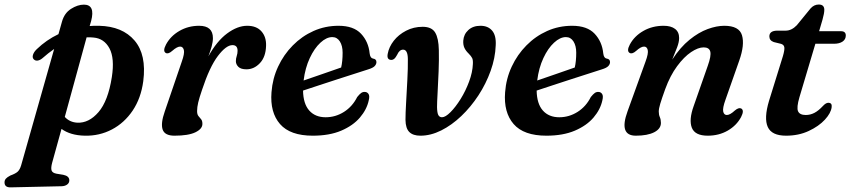

<svg xmlns="http://www.w3.org/2000/svg" viewBox="-87 -588 3760 849"><path d="M100.5 -330.5Q90.5 -322 79.8 -320.2Q69 -318.5 62 -326Q55 -333.5 59 -346Q63 -358.5 75.5 -370.5Q118 -411.5 171.5 -437L187 -492Q197.5 -530 227 -548.8Q256.5 -567.5 284 -567.5Q335 -567.5 316 -495L309.5 -473Q330.5 -474.5 351.5 -474Q454.5 -471.5 508 -408.8Q561.5 -346 546.5 -229Q536.5 -154 499.8 -99.2Q463 -44.5 407.8 -15.5Q352.5 13.5 287.5 12Q224 10.5 185 -18L143.5 132Q137.5 154.5 141 165.5Q144.5 176.5 162.5 180L193 185Q219.5 190.5 219.5 209.5Q219.5 221 210 228Q200.5 235 185.5 235.5L-40 240.5Q-67 241 -67 218.5Q-67 209 -61.2 202.2Q-55.5 195.5 -41 188Q-17.5 179.5 -8.2 170.5Q1 161.5 6.5 143L152.5 -371.5Q126.5 -353.5 100.5 -330.5ZM254.5 -45.5Q306 -43 348.5 -92.2Q391 -141.5 407.5 -247Q420.5 -330.5 397 -374.2Q373.5 -418 326.5 -422Q311.5 -423.5 296 -423L199.5 -71Q221 -47.5 254.5 -45.5Z M646.5 -353.5Q631.5 -361.5 647 -391Q667 -428.5 706.2 -451.2Q745.5 -474 793.5 -474Q854.5 -474 854.5 -419.5Q854.5 -403 848.8 -382.2Q843 -361.5 834.5 -339Q871.5 -406 917.2 -440Q963 -474 1006 -474Q1047.5 -474 1069.2 -449.2Q1091 -424.5 1089.5 -385Q1088 -336 1062.2 -308.8Q1036.5 -281.5 1003 -281.5Q978 -281.5 967 -292.5Q956 -303.5 956 -317.5Q956 -329.5 959.8 -340.5Q963.5 -351.5 963.5 -363.5Q963.5 -388.5 941 -388.5Q913 -388.5 876.5 -340.5Q840 -292.5 806.5 -191Q794.5 -156 789.5 -135Q784.5 -114 784.5 -97Q784.5 -82 790.5 -74.8Q796.5 -67.5 802.2 -60.8Q808 -54 808 -40Q808 -18 777 -3Q746 12 684.5 12Q641.5 12 632.2 -15.2Q623 -42.5 641.5 -95L716.5 -314.5Q730 -352 726 -367Q722 -382 709.5 -382Q696 -382 674.5 -363Q657.5 -348 646.5 -353.5Z M1543.5 -144Q1535 -104 1504.5 -68.2Q1474 -32.5 1421.8 -10.2Q1369.5 12 1296 12Q1196 12 1151.2 -39.5Q1106.5 -91 1113.5 -180Q1118 -240.5 1142.8 -293.5Q1167.5 -346.5 1207.8 -387.2Q1248 -428 1299.5 -451Q1351 -474 1410 -474Q1476.5 -474 1509.5 -438.8Q1542.5 -403.5 1547.5 -352Q1550 -331 1562.5 -329Q1577.5 -327 1577.5 -313.5Q1577.5 -304 1569.8 -295.8Q1562 -287.5 1540.5 -281Q1518.5 -274 1483 -262.5Q1447.5 -251 1406.2 -237.8Q1365 -224.5 1324.8 -211.2Q1284.5 -198 1253 -187.5Q1254 -129 1280.5 -99.2Q1307 -69.5 1353 -69.5Q1396.5 -69.5 1434 -93.2Q1471.5 -117 1492.5 -159Q1503 -172 1510.2 -177Q1517.5 -182 1526 -181.5Q1536.5 -181.5 1542.5 -172.5Q1548.5 -163.5 1543.5 -144ZM1382.5 -424Q1356.5 -424 1329.8 -399.2Q1303 -374.5 1282.8 -331.2Q1262.5 -288 1255.5 -232Q1294.5 -245.5 1341 -261.5Q1387.5 -277.5 1421.5 -289.5Q1428 -316.5 1428 -355Q1428 -385.5 1415.8 -404.8Q1403.5 -424 1382.5 -424Z M1706 -58Q1706 -87 1708.8 -134.8Q1711.5 -182.5 1714.2 -234.2Q1717 -286 1716.5 -327Q1716 -368.5 1695.5 -368.5Q1679 -368.5 1669 -345.5Q1662 -332.5 1656.2 -327.8Q1650.5 -323 1643.5 -323Q1622 -323.5 1627.5 -350.5Q1633 -380.5 1654.2 -407.8Q1675.5 -435 1708.8 -452.2Q1742 -469.5 1782 -469.5Q1822 -469.5 1837.2 -444.2Q1852.5 -419 1853.5 -366.5Q1854.5 -323.5 1852.5 -272.5Q1850.5 -221.5 1848 -178Q1845.5 -134.5 1845.5 -114.5Q1846 -89 1851.2 -79.2Q1856.5 -69.5 1867.5 -69.5Q1882.5 -69.5 1905 -92Q1927.5 -114.5 1949.8 -150.2Q1972 -186 1987.2 -227Q2002.5 -268 2004 -305Q2005 -322.5 2000.8 -331.2Q1996.5 -340 1984.5 -352Q1972.5 -363.5 1966.5 -376.5Q1960.5 -389.5 1961.5 -408Q1963.5 -436.5 1984 -455.2Q2004.5 -474 2037.5 -474Q2071 -474 2089.2 -452.5Q2107.5 -431 2105 -387.5Q2103 -331.5 2082.5 -274.5Q2062 -217.5 2028.5 -166.2Q1995 -115 1952.8 -74.8Q1910.5 -34.5 1864 -11.2Q1817.5 12 1772 12Q1739.5 12 1723 -4.2Q1706.5 -20.5 1706 -58Z M2576.5 -144Q2568 -104 2537.5 -68.2Q2507 -32.5 2454.8 -10.2Q2402.5 12 2329 12Q2229 12 2184.2 -39.5Q2139.5 -91 2146.5 -180Q2151 -240.5 2175.8 -293.5Q2200.5 -346.5 2240.8 -387.2Q2281 -428 2332.5 -451Q2384 -474 2443 -474Q2509.5 -474 2542.5 -438.8Q2575.5 -403.5 2580.5 -352Q2583 -331 2595.5 -329Q2610.5 -327 2610.5 -313.5Q2610.5 -304 2602.8 -295.8Q2595 -287.5 2573.5 -281Q2551.5 -274 2516 -262.5Q2480.5 -251 2439.2 -237.8Q2398 -224.5 2357.8 -211.2Q2317.5 -198 2286 -187.5Q2287 -129 2313.5 -99.2Q2340 -69.5 2386 -69.5Q2429.5 -69.5 2467 -93.2Q2504.5 -117 2525.5 -159Q2536 -172 2543.2 -177Q2550.5 -182 2559 -181.5Q2569.5 -181.5 2575.5 -172.5Q2581.5 -163.5 2576.5 -144ZM2415.5 -424Q2389.5 -424 2362.8 -399.2Q2336 -374.5 2315.8 -331.2Q2295.5 -288 2288.5 -232Q2327.5 -245.5 2374 -261.5Q2420.5 -277.5 2454.5 -289.5Q2461 -316.5 2461 -355Q2461 -385.5 2448.8 -404.8Q2436.5 -424 2415.5 -424Z M2698 -353.5Q2682.5 -361.5 2698 -391Q2718 -428.5 2757.8 -451.2Q2797.5 -474 2847.5 -474Q2880 -474 2898 -460.2Q2916 -446.5 2916 -420Q2916 -402 2907.2 -378.8Q2898.5 -355.5 2885.5 -324.5Q2921.5 -379.5 2962 -412.2Q3002.5 -445 3042.2 -459.5Q3082 -474 3115.5 -474Q3181.5 -474 3194 -432Q3206.5 -390 3182 -320.5L3121 -147Q3107.5 -109.5 3111 -94.5Q3114.5 -79.5 3127 -79.5Q3141 -79.5 3162 -99Q3179 -113.5 3190 -108.5Q3205.5 -100.5 3190 -70.5Q3170 -33 3131 -10.5Q3092 12 3042.5 12Q2986 12 2972.2 -23.2Q2958.5 -58.5 2980.5 -119.5L3042.5 -296.5Q3058.5 -341 3053.8 -359.8Q3049 -378.5 3024.5 -378.5Q3000 -378.5 2968.8 -357.5Q2937.5 -336.5 2907 -295.2Q2876.5 -254 2854.5 -194Q2839 -151 2832.5 -129.2Q2826 -107.5 2826 -94.5Q2826 -80.5 2830.8 -69.8Q2835.5 -59 2835.5 -44.5Q2835.5 -18.5 2805.8 -3.2Q2776 12 2724.5 12Q2648.5 12 2688 -96L2767 -314.5Q2781 -352 2777.2 -367Q2773.5 -382 2761 -382Q2747 -382 2726 -363Q2709 -348 2698 -353.5Z M3367 -394 3334.5 -402Q3315 -409 3315 -427Q3315 -452.5 3351 -452.5H3387Q3413.5 -452.5 3436.5 -476.5L3497 -550.5Q3512.5 -568 3533.5 -568Q3558 -568 3558 -544.5Q3558 -529.5 3550 -501L3535 -450H3631.5Q3653 -450 3653 -431Q3653 -414 3638.8 -404.2Q3624.5 -394.5 3601 -394.5H3518.5L3448 -158Q3434.5 -112 3442 -95.8Q3449.5 -79.5 3476 -79.5Q3496 -79.5 3514 -88.8Q3532 -98 3552 -119.5Q3565 -133.5 3575.5 -133.5Q3593 -133.5 3590.5 -114.5Q3587.5 -88 3560.5 -58.8Q3533.5 -29.5 3489 -8.8Q3444.5 12 3389 12Q3325.5 12 3308 -26.5Q3290.5 -65 3313.5 -142L3375 -340Q3383 -367.5 3381.2 -378.8Q3379.5 -390 3367 -394Z"/></svg>

Font: Fraunces 9pt S000 SemiBold
Style: Italic
Weight: 600
Italic angle: -16°
Version: Version 1.000; ttfautohint (v1.8.3)